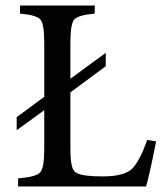

<svg xmlns="http://www.w3.org/2000/svg" viewBox="-20 -670 592 690"><path d="M509 -167 541 -162Q517 -40 505 0H45V-29Q109 -34 124 -50Q139 -66 139 -132V-274L40 -202V-249L139 -322V-519Q139 -584 125 -600Q111 -616 52 -621V-650H321L320 -621Q261 -616 247 -600Q233 -584 233 -519V-387L360 -480V-432L233 -338V-139Q233 -95 238 -75Q242 -55 256 -48Q279 -36 348 -36Q431 -36 458 -67Q484 -96 509 -167Z"/></svg>

Font: Shafarik
Style: Regular
Weight: 400
Version: Version 1.001; ttfautohint (v1.8.4.7-5d5b)